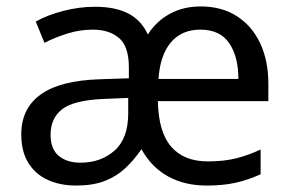

<svg xmlns="http://www.w3.org/2000/svg" viewBox="-20 -566 904 596"><path d="M603 -546Q668 -546 715 -516Q762 -486 787.5 -432Q813 -378 813 -306V-252H470Q472 -156 511.5 -110.5Q551 -65 625 -65Q675 -65 713 -74.5Q751 -84 789 -102V-25Q749 -7 710.5 1.5Q672 10 622 10Q553 10 501.5 -18.5Q450 -47 419 -103Q396 -69 368.5 -43.5Q341 -18 304.5 -4Q268 10 216 10Q168 10 129.5 -7Q91 -24 68.5 -59.5Q46 -95 46 -149Q46 -229 106 -272.5Q166 -316 290 -320L380 -323V-357Q380 -422 349.5 -448Q319 -474 268 -474Q228 -474 189.5 -462Q151 -450 118 -433L91 -499Q126 -519 176 -532Q226 -545 275 -545Q337 -545 377.5 -524.5Q418 -504 439 -459Q465 -500 507 -523Q549 -546 603 -546ZM303 -259Q209 -255 173 -227Q137 -199 137 -148Q137 -103 162.5 -82Q188 -61 230 -61Q293 -61 335.5 -98.5Q378 -136 378 -214V-262ZM602 -474Q544 -474 510.5 -434.5Q477 -395 472 -321H720Q720 -390 691.5 -432Q663 -474 602 -474Z"/></svg>

Font: Noto Sans Bamum
Style: Regular
Weight: 400
Designer: Monotype Design Team
Foundry: Monotype Imaging Inc.
Version: Version 2.001